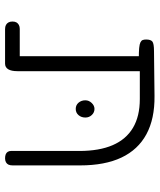

<svg xmlns="http://www.w3.org/2000/svg" viewBox="44 -664 630 758"><g transform="rotate(90 359.0 -285.0)"><path d="M95 10Q85 10 78.5 6.5Q72 3 68.5 -3.5Q65 -10 65 -19Q65 -29 68.5 -35Q72 -41 78.5 -44.5Q85 -48 94 -48H202V-535L210 -518Q184 -518 169 -519.5Q154 -521 147 -524.5Q140 -528 138 -533.5Q136 -539 136 -547Q136 -565 144 -571.5Q152 -578 182 -578L359 -580Q449 -581 510 -548Q571 -515 602 -449.5Q633 -384 633 -286V-20Q633 -10 630 -3.5Q627 3 620.5 6.5Q614 10 605 10Q596 10 589.5 7.5Q583 5 579.5 -0.5Q576 -6 576 -13V-283Q576 -362 553 -415Q530 -468 484.5 -495Q439 -522 371 -522H261V-39Q261 -15 253.5 -2.5Q246 10 231 10ZM410 -269Q395 -269 385.5 -280Q376 -291 376 -307Q376 -321 386.5 -332Q397 -343 410 -343Q424 -343 434 -332.5Q444 -322 444 -307Q444 -291 434.5 -280Q425 -269 410 -269Z"/></g></svg>

Font: Fredoka Light
Style: Regular
Weight: 300
Designer: Ben Nathan
Foundry: Milena B. Brandão, Ben Nathan
Version: Version 2.001